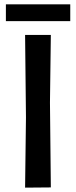

<svg xmlns="http://www.w3.org/2000/svg" viewBox="-20 -859 348 880"><path d="M7 -762V-839H302V-762ZM95 1 99 -321 95 -699H213L209 -389L213 0Z"/></svg>

Font: Ruda
Style: Bold
Weight: 700
Designer: Mariela Monsalve and Angelina Sanchez
Foundry: Mariela Monsalve and Angelina Sanchez
Version: Version 2.000